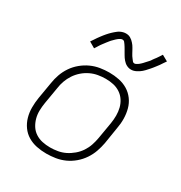

<svg xmlns="http://www.w3.org/2000/svg" viewBox="-177 -877 953 1011"><g transform="rotate(30 300.0 -371.0)"><path d="M249 8Q218 8 189 2Q160 -4 136 -18.5Q112 -33 95.5 -56Q79 -79 71 -107Q63 -135 63 -165Q63 -195 68 -226L85 -326Q89 -353 98.5 -380Q108 -407 124.5 -431.5Q141 -456 164.5 -475.5Q188 -495 214.5 -507Q241 -519 269 -523.5Q297 -528 324 -528Q355 -528 384 -522Q413 -516 437 -501.5Q461 -487 478 -464Q495 -441 502.5 -413Q510 -385 510.5 -355Q511 -325 505 -294L489 -194Q484 -167 474.5 -140Q465 -113 448.5 -88.5Q432 -64 409 -44.5Q386 -25 359.5 -13Q333 -1 304.5 3.5Q276 8 249 8ZM250 -30Q272 -30 295.5 -34Q319 -38 340.5 -48.5Q362 -59 381.5 -75.5Q401 -92 414.5 -112.5Q428 -133 435.5 -155.5Q443 -178 447 -201L464 -301Q468 -325 468 -349Q468 -373 462.5 -395Q457 -417 444.5 -436Q432 -455 413 -467.5Q394 -480 371.5 -485Q349 -490 324 -490Q302 -490 278.5 -486Q255 -482 233 -471.5Q211 -461 192 -444.5Q173 -428 159.5 -407.5Q146 -387 138 -364.5Q130 -342 127 -319L110 -219Q106 -195 105.5 -171Q105 -147 111 -125Q117 -103 129 -84Q141 -65 160 -52.5Q179 -40 202 -35Q225 -30 250 -30ZM414 -598Q406 -598 399 -600Q392 -602 385.5 -605.5Q379 -609 374 -613.5Q369 -618 364 -623.5Q359 -629 355 -635Q351 -641 347.5 -647Q344 -653 340.5 -659Q337 -665 333 -672Q329 -679 325 -685.5Q321 -692 317.5 -697Q314 -702 309.5 -707.5Q305 -713 297 -713Q293 -713 288 -711Q283 -709 279.5 -706.5Q276 -704 272 -701Q268 -698 264 -694Q260 -690 257.5 -687.5Q255 -685 252.5 -682.5Q250 -680 247 -677Q244 -674 241.5 -670.5Q239 -667 236 -663.5Q233 -660 230 -656Q227 -652 224 -648Q221 -644 217.5 -639.5Q214 -635 210.5 -630Q207 -625 204 -620Q201 -615 197.5 -609.5Q194 -604 190 -598L154 -619Q161 -628 166 -636.5Q171 -645 177 -653Q183 -661 188 -668Q193 -675 198 -681Q203 -687 208 -693Q213 -699 218 -704Q223 -709 227.5 -713.5Q232 -718 239 -724Q246 -730 252 -734.5Q258 -739 265.5 -742.5Q273 -746 281 -748Q289 -750 297 -750Q305 -750 311.5 -748.5Q318 -747 325 -743Q332 -739 337 -734.5Q342 -730 347 -724.5Q352 -719 356 -713.5Q360 -708 363.5 -701.5Q367 -695 370.5 -689Q374 -683 377.5 -676Q381 -669 385 -663Q389 -657 393 -652Q397 -647 401.5 -641Q406 -635 414 -635Q418 -635 423 -637.5Q428 -640 431 -642Q434 -644 438 -647Q442 -650 446.5 -654.5Q451 -659 453 -661Q455 -663 457.5 -666Q460 -669 463 -672Q466 -675 468.5 -678Q471 -681 474.5 -684.5Q478 -688 481 -692Q484 -696 486.5 -700.5Q489 -705 493 -709.5Q497 -714 500 -718.5Q503 -723 506.5 -728Q510 -733 513.5 -738.5Q517 -744 521 -750L557 -730Q550 -721 544.5 -712Q539 -703 533.5 -695.5Q528 -688 522.5 -681Q517 -674 512 -667.5Q507 -661 502 -655.5Q497 -650 492.5 -645Q488 -640 483.5 -635Q479 -630 472 -624Q465 -618 459 -614Q453 -610 445 -606Q437 -602 429.5 -600Q422 -598 414 -598Z"/></g></svg>

Font: Iosevka XLt Ex Obl
Style: Regular
Weight: 200
Width: 7
Italic angle: -9°
Monospace: yes
Designer: Belleve Invis
Foundry: Belleve Invis
Version: Version 32.5.0; ttfautohint (v1.8.4)